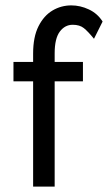

<svg xmlns="http://www.w3.org/2000/svg" viewBox="-20 -693 415 713"><path d="M103 0V-391H30V-463H103V-494Q103 -556 123 -595.5Q143 -635 175 -654Q207 -673 245 -673Q278 -673 310 -658Q342 -643 361 -613L329 -549Q307 -576 291.5 -588.5Q276 -601 250 -601Q221 -601 202 -575.5Q183 -550 183 -495V-463H288V-391H183V0Z"/></svg>

Font: Inconsolata Condensed SemiBold
Style: Regular
Weight: 600
Width: 3
Monospace: yes
Designer: Raph Levien, Cyreal, Brenton Simpson
Foundry: Raph Levien, Cyreal, Google
Version: Version 3.100; ttfautohint (v1.8.4.7-5d5b)